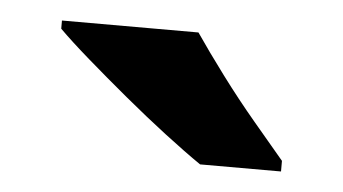

<svg xmlns="http://www.w3.org/2000/svg" viewBox="-28 -803 418 234"><g transform="rotate(5 181.0 -686.0)"><path d="M207 -766Q222 -744 242.5 -716.5Q263 -689 284.5 -663.5Q306 -638 322 -619V-606H223Q204 -619 178.5 -638.5Q153 -658 126.5 -680Q100 -702 77 -722Q54 -742 40 -756V-766Z"/></g></svg>

Font: Noto IKEA Latin
Style: Bold
Weight: 700
Designer: Monotype Design Team
Foundry: Monotype Imaging Inc.
Version: Version 1.0